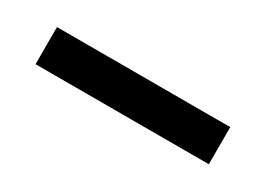

<svg xmlns="http://www.w3.org/2000/svg" viewBox="-17 -471 455 328"><g transform="rotate(30 210.0 -307.5)"><path d="M39.1 -344.2H380.9V-271H39.1Z"/></g></svg>

Font: Andika FrenchTight
Style: Regular
Weight: 400
Designer: Victor Gaultney, Annie Olsen, Julie Remington, Don Collingsworth, Eric Hays, Becca Hirsbrunner
Foundry: SIL International
Version: Version 5.000 ; Dig1 Dig4Opn Dig7 LnSpcTght